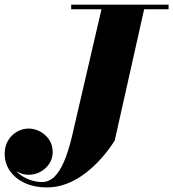

<svg xmlns="http://www.w3.org/2000/svg" viewBox="-52 -770 740 820"><path d="M147.5 30.5Q96 30.5 55.5 12.2Q15 -6 -8.5 -38.5Q-32 -71 -32 -114Q-32 -146 -17.2 -170.2Q-2.5 -194.5 21 -207.8Q44.5 -221 70.5 -221Q94 -221 117.8 -209Q141.5 -197 157.2 -174.5Q173 -152 173 -120.5Q173 -92.5 158.2 -70.5Q143.5 -48.5 120 -36Q96.5 -23.5 70.5 -23.5Q46 -23.5 22.8 -36Q-0.5 -48.5 -15.8 -69.2Q-31 -90 -31 -114H-12Q-11.5 -84 1.5 -61Q14.5 -38 35.5 -23Q56.5 -8 80.8 -0.2Q105 7.5 127 7.5Q156.5 7.5 179.5 -14.2Q202.5 -36 221.5 -80Q240.5 -124 256 -190L386 -750H568L438 -170Q413.5 -131 382 -95.2Q350.5 -59.5 313.5 -31Q276.5 -2.5 234.8 14Q193 30.5 147.5 30.5ZM252 -730.5V-750H668V-730.5Z"/></svg>

Font: Bodoni Moda ExtraBold
Style: Italic
Weight: 800
Italic angle: -13°
Version: Version 2.005